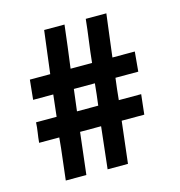

<svg xmlns="http://www.w3.org/2000/svg" viewBox="-99 -740 777 829"><g transform="rotate(-15 289.5 -326.0)"><path d="M263 -652Q257 -604 251.5 -557Q246 -510 239 -461H335Q340 -510 346.5 -557Q353 -604 358 -652H450Q444 -604 438 -557Q432 -510 426 -461H526Q524 -439 522 -417Q520 -395 518 -373H416Q413 -349 410 -324.5Q407 -300 405 -276H505Q503 -254 500 -232Q497 -210 495 -187H394Q389 -140 383 -93.5Q377 -47 372 0H281Q286 -47 291.5 -93.5Q297 -140 302 -187H208Q203 -140 197 -93.5Q191 -47 186 0H94Q99 -47 105 -93.5Q111 -140 115 -187H25Q27 -210 30.5 -232Q34 -254 35 -276H127Q130 -300 132.5 -324.5Q135 -349 138 -373H48Q50 -395 52.5 -417Q55 -439 57 -461H148Q154 -510 160 -557Q166 -604 172 -652ZM230 -373Q227 -349 224 -324.5Q221 -300 218 -276H313Q316 -300 319 -324.5Q322 -349 324 -373Z"/></g></svg>

Font: Reem Kufi Fun
Style: Regular
Weight: 400
Designer: Khaled Hosny
Version: Version 1.005